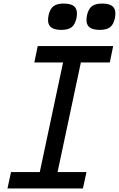

<svg xmlns="http://www.w3.org/2000/svg" viewBox="-20 -1059 669 1079"><path d="M184 0 354 -800H454L284 0ZM22 0 42 -92H466L446 0ZM173 -708 192 -800H616L597 -708ZM540 -891Q495 -891 477.5 -911Q460 -931 469 -974Q477 -1009 496.5 -1024Q516 -1039 554 -1039Q600 -1039 617 -1019Q634 -999 626 -958Q618 -921 598.5 -906Q579 -891 540 -891ZM324 -891Q279 -891 261.5 -911Q244 -931 253 -974Q261 -1009 280.5 -1024Q300 -1039 338 -1039Q384 -1039 401 -1019Q418 -999 410 -958Q402 -921 382.5 -906Q363 -891 324 -891Z"/></svg>

Font: Victor Mono Thin
Style: Italic
Weight: 100
Italic angle: -12°
Monospace: yes
Designer: Rune Bjørnerås
Version: Version 1.561;gftools[0.9.30]